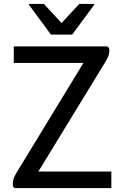

<svg xmlns="http://www.w3.org/2000/svg" viewBox="-20 -956 626 976"><path d="M54 0 46 -8Q45 -12 45 -15Q45 -18 45 -21Q45 -38 51.5 -53.5Q58 -69 70 -88L426 -672L444 -636H50V-720H526L534 -712Q535 -709 535.5 -705.5Q536 -702 536 -699Q536 -683 528.5 -666Q521 -649 510 -632L153 -48L135 -84H546V0ZM239 -780 127 -932V-936H203L293 -839L383 -936H459V-932L347 -780Z"/></svg>

Font: Kufam
Style: Regular
Weight: 400
Designer: Wael Morcos, Artur Schmal
Foundry: Original Type
Version: Version 1.301; ttfautohint (v1.8.3)